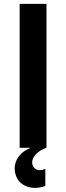

<svg xmlns="http://www.w3.org/2000/svg" viewBox="-20 -753 336 978"><path d="M80.1 -733.4Q80.1 -549.8 80.1 0Q94.7 0 136.7 0Q109.4 10.7 90.8 27.3Q73.2 43.9 63.5 64.5Q54.7 85 54.7 106.4Q54.7 123 60.5 139.6Q73.2 177.7 110.4 194.3Q129.9 203.1 155.3 204.1Q156.2 204.1 158.2 204.1Q182.6 204.1 210.9 194.3Q210.9 165 210.9 107.4Q171.9 123 153.3 100.6Q134.8 77.1 152.3 46.9Q160.2 33.2 175.8 21.5Q191.4 8.8 215.8 0Q216.8 0 216.8 0Q216.8 -183.6 216.8 -733.4Q182.6 -733.4 80.1 -733.4Z"/></svg>

Font: BM-Biotif
Style: Bold
Weight: 400
Designer: Deni Anggara
Version: Version 1.000;PS 001.000;hotconv 1.0.88;makeotf.lib2.5.64776